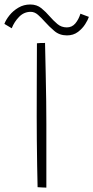

<svg xmlns="http://www.w3.org/2000/svg" viewBox="-54 -856 426 876"><path d="M157.5 0Q153 0 137.5 -0.8Q122 -1.5 117.5 -2Q116.5 -42.5 115.5 -100.2Q114.5 -158 114 -218Q113.5 -278 113.5 -324.5Q113.5 -387 113.8 -472.5Q114 -558 114.5 -658.5Q119.5 -659.5 131.2 -659.8Q143 -660 151.5 -660Q153 -591 154.5 -522.5Q156 -454 156.8 -394.2Q157.5 -334.5 157.5 -291.5ZM-34 -747Q-27 -766 -10.5 -786.5Q6 -807 30.2 -821.2Q54.5 -835.5 84 -835.5Q114 -835.5 134.8 -818.5Q155.5 -801.5 173 -781Q189.5 -762 207.8 -746.5Q226 -731 251 -731Q274.5 -731 289.8 -749.2Q305 -767.5 313 -793.5L351.5 -779Q347.5 -766 334.8 -745.8Q322 -725.5 301.2 -710Q280.5 -694.5 251.5 -694.5Q217.5 -694.5 193.8 -714.8Q170 -735 150.5 -757Q135 -774.5 119.5 -788.2Q104 -802 86 -802Q55.5 -802 33.2 -779.2Q11 -756.5 -0.5 -727Z"/></svg>

Font: Grandstander Thin
Style: Regular
Weight: 100
Designer: Tyler Finck
Foundry: Etcetera Type Co
Version: Version 1.200; ttfautohint (v1.8.3)